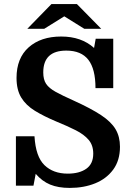

<svg xmlns="http://www.w3.org/2000/svg" viewBox="-20 -910 653 941"><path d="M322 11Q265 11 225.5 -5.5Q186 -22 155 -58L144 0H58V-242H149Q155 -142 198 -100.5Q241 -59 312 -59Q369 -59 403 -83Q437 -107 437 -157Q437 -198 414.5 -224.5Q392 -251 351.5 -271.5Q311 -292 257 -314Q195 -340 151 -367Q107 -394 84 -432Q61 -470 61 -528Q61 -625 120.5 -678Q180 -731 280 -731Q379 -731 441 -675L449 -720H535V-478H448Q448 -572 413 -617Q378 -662 305 -662Q192 -662 192 -555Q192 -520 206 -499Q220 -478 252.5 -460Q285 -442 341 -417Q425 -379 475 -346Q525 -313 546.5 -276.5Q568 -240 568 -191Q568 -124 535 -79Q502 -34 446.5 -11.5Q391 11 322 11ZM476 -769 357 -890H232L114 -769H197L295 -830L393 -769Z"/></svg>

Font: Domine
Style: Bold
Weight: 700
Designer: Pablo Impallari, Rodrigo Fuenzalida, Brenda Gallo
Foundry: Pablo Impallari, Rodrigo Fuenzalida, Brenda Gallo
Version: Version 2.000